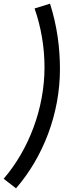

<svg xmlns="http://www.w3.org/2000/svg" viewBox="-80 -834 413 1044"><path d="M192 -814 108 -788C144 -685 162 -576 162 -468C162 -242 75 -19 -60 138L7 190C154 21 246 -215 246 -458C246 -576 230 -695 192 -814Z"/></svg>

Font: Smiley Sans Oblique
Style: Regular
Weight: 400
Italic angle: -8°
Designer: oooooohmygosh, Nagisa Chen, Janine Sui, Heda Shi, Jian Li
Foundry: atelierAnchor
Version: Version 2.0.1